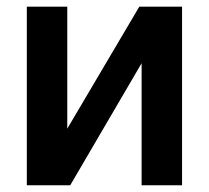

<svg xmlns="http://www.w3.org/2000/svg" viewBox="-20 -550 621 570"><path d="M393.6 -530.3H520.5V0H400.4V-362.3L188.5 0H59.6V-530.3H179.7V-168Z"/></svg>

Font: Pretendard GOV SemiBold
Style: Regular
Weight: 600
Designer: Base glyphs from Inter by Rasmus Andersson; Hangeul glyphs from Noto Sans CJK(Source Han Sans) by Jang Soo-young and Kan
Foundry: Kil Hyung-jin
Version: Version 1.309